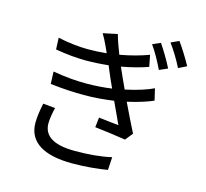

<svg xmlns="http://www.w3.org/2000/svg" viewBox="-122 -979 1244 1162"><g transform="rotate(15 500.0 -398.0)"><path d="M164 -260C157 -225 148 -179 148 -137C148 -14 250 44 426 44C507 44 588 36 646 26L651 -55C582 -39 503 -33 423 -33C283 -33 225 -78 225 -154C225 -179 232 -222 240 -253ZM793 -525C756 -507 695 -486 618 -470C598 -512 582 -549 572 -571L560 -598C625 -610 682 -625 726 -641L712 -713C661 -694 600 -677 532 -665C516 -706 501 -747 491 -784L401 -765C414 -744 425 -722 439 -692C445 -680 450 -668 456 -654C418 -650 378 -648 337 -648C289 -648 215 -655 151 -670L154 -597C223 -585 289 -579 344 -579C393 -579 441 -582 486 -587L501 -551C511 -526 526 -493 543 -456C493 -449 439 -445 381 -445C329 -445 260 -449 174 -464L177 -387C262 -377 330 -374 387 -374C455 -374 518 -380 574 -388C597 -338 620 -289 637 -252C607 -255 560 -260 512 -266L505 -204C568 -197 648 -186 698 -178L736 -225C710 -275 679 -340 649 -402C721 -418 777 -437 810 -452ZM707 -778C737 -736 764 -686 787 -638L839 -661C817 -706 780 -766 757 -800ZM812 -817C843 -775 872 -727 896 -679L947 -704C924 -747 886 -807 862 -840Z"/></g></svg>

Font: Noto Sans Japanese Regular
Style: Regular
Weight: 400
Designer: Ryoko NISHIZUKA (kana & ideographs); Paul D. Hunt (Latin, Greek & Cyrillic); Wenlong ZHANG (bopomofo); Sandoll Communica
Foundry: Adobe Systems Incorporated
Version: Version 1.000;PS 1;hotconv 1.0.78;makeotf.lib2.5.61930